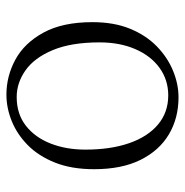

<svg xmlns="http://www.w3.org/2000/svg" viewBox="-9 -553 576 598"><g transform="rotate(90 279.0 -254.0)"><path d="M275 14Q217 14 165.5 -14Q114 -42 81.5 -101.5Q49 -161 49 -254Q49 -321 69.5 -371Q90 -421 124.5 -454.5Q159 -488 200.5 -505Q242 -522 283 -522Q348 -522 398.5 -492Q449 -462 478 -403.5Q507 -345 507 -259Q507 -189 486.5 -137.5Q466 -86 432 -52.5Q398 -19 357 -2.5Q316 14 275 14ZM282 -18Q335 -18 371.5 -46.5Q408 -75 427 -123.5Q446 -172 446 -232Q446 -310 426 -368Q406 -426 368 -458Q330 -490 277 -490Q229 -490 191.5 -463Q154 -436 133 -387.5Q112 -339 112 -276Q112 -188 136 -130.5Q160 -73 199 -45.5Q238 -18 282 -18Z"/></g></svg>

Font: Early Summer Mincho VF
Style: Regular
Weight: 250
Designer: GuiWonder
Version: Version 1.002